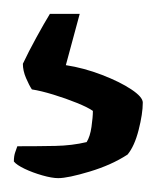

<svg xmlns="http://www.w3.org/2000/svg" viewBox="-20 -57 226 277"><path d="M64 200Q55 200 41 196Q27 192 15.5 186.5Q4 181 0 176Q0 168 2 162.5Q4 157 5 154Q36 154 60 153.5Q84 153 105 148Q110 140 112 126Q114 112 114 103Q107 98 91 91.5Q75 85 57 79.5Q39 74 26 72Q22 66 17.5 55.5Q13 45 13 35Q21 18 32.5 -3Q44 -24 52 -37H95L75 37Q101 41 127 51Q153 61 169.5 72Q186 83 186 91Q186 107 180 130.5Q174 154 164 166Q141 181 109.5 190.5Q78 200 64 200Z"/></svg>

Font: Texturina 72pt SemiBold
Style: Regular
Weight: 600
Designer: Guillermo Torres Carreño
Foundry: Omnibus-Type
Version: Version 1.002; ttfautohint (v1.8.3)